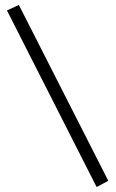

<svg xmlns="http://www.w3.org/2000/svg" viewBox="-20 -739 466 773"><path d="M56 -719 416 -11 369 14 8 -697Z"/></svg>

Font: Cinzel Bold(RUS BY LYAJKA)
Style: Regular
Weight: 700
Designer: Natanael Gama
Version: Version 1.001;PS 001.001;hotconv 1.0.56;makeotf.lib2.0.21325